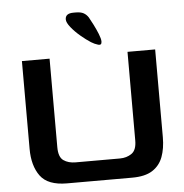

<svg xmlns="http://www.w3.org/2000/svg" viewBox="-55 -850 877 913"><g transform="rotate(-5 383.0 -393.0)"><path d="M228 10Q137 10 101 -39Q65 -88 65 -169V-588H197V-165Q197 -118 220 -102Q243 -86 277 -86H489Q521 -86 545 -102.5Q569 -119 569 -165V-588H701V-169Q701 -115 686 -75Q671 -35 636 -12.5Q601 10 539 10ZM450 -648Q450 -661 440.5 -684.5Q431 -708 419 -731.5Q407 -755 400 -767Q391 -781 377.5 -788.5Q364 -796 340 -796H329Q290 -796 290 -767Q290 -752 308.5 -729Q327 -706 352.5 -684.5Q378 -663 400 -649Q416 -639 433 -634Q450 -629 450 -648Z"/></g></svg>

Font: Goldman
Style: Regular
Weight: 400
Designer: Jaikishan Patel
Version: Version 1.000; ttfautohint (v1.8.3)